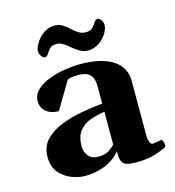

<svg xmlns="http://www.w3.org/2000/svg" viewBox="-106 -789 809 890"><g transform="rotate(-15 298.0 -343.5)"><path d="M47.4 -118.2Q47.4 -167 76.7 -198.5Q106 -230 152.6 -248.8Q199.2 -267.6 253.2 -277.3Q307.1 -287.1 356.4 -292V-372.6Q356.4 -403.8 347.2 -420.2Q337.9 -436.5 321.3 -442.6Q304.7 -448.7 282.7 -448.7Q258.3 -448.7 247.1 -446Q235.8 -443.4 231 -440.4L153.3 -310.1Q115.7 -310.1 93 -329.3Q70.3 -348.6 70.3 -378.9Q70.3 -410.6 93.5 -432.6Q116.7 -454.6 153.1 -468.5Q189.5 -482.4 229.5 -488.8Q269.5 -495.1 303.7 -495.1Q359.4 -495.1 399.7 -484.9Q439.9 -474.6 465.6 -456.3Q491.2 -438 503.4 -413.3Q515.6 -388.7 515.6 -359.4V-96.7Q515.6 -77.6 521 -64.7Q526.4 -51.8 534.2 -51.8Q541 -51.8 555.9 -54.9Q570.8 -58.1 573.7 -58.1Q582 -58.1 585.2 -48.6Q588.4 -39.1 588.4 -30.3Q588.4 -23.9 585.4 -21.5Q577.6 -16.1 538.1 -2Q498.5 12.2 439 12.2Q393.6 12.2 379.2 -0.5Q364.7 -13.2 364.7 -53.2V-60.5Q333 -22.9 288.6 -5.6Q244.1 11.7 192.9 11.7Q163.6 11.7 129.6 -1.2Q95.7 -14.2 71.5 -42.7Q47.4 -71.3 47.4 -118.2ZM212.9 -123Q212.9 -98.6 228.8 -78.6Q244.6 -58.6 276.9 -58.6Q308.1 -58.6 327.6 -71.3Q347.2 -84 356.4 -95.7V-252.9Q323.7 -248 290.5 -237.1Q257.3 -226.1 235.1 -200Q212.9 -173.8 212.9 -123ZM357.4 -546.4Q336.4 -546.4 319.1 -556.6Q301.8 -566.9 286.1 -580.3Q270.5 -593.8 255.1 -603.8Q239.7 -613.8 222.2 -613.8Q199.7 -613.8 189.5 -602.3Q179.2 -590.8 172.6 -579.3Q166 -567.9 155.3 -567.9Q147.5 -567.9 139.4 -579.3Q131.3 -590.8 131.3 -603Q131.3 -618.7 144.8 -641.1Q158.2 -663.6 182.1 -681.2Q206.1 -698.7 236.8 -698.7Q257.3 -698.7 273.7 -688.5Q290 -678.2 304.4 -664.8Q318.8 -651.4 334.2 -641.1Q349.6 -630.9 368.2 -630.9Q391.6 -630.9 402.3 -642.3Q413.1 -653.8 419.9 -665.3Q426.8 -676.8 437.5 -676.8Q445.8 -676.8 453.6 -665.5Q461.4 -654.3 461.4 -641.6Q461.4 -623 447.5 -600.6Q433.6 -578.1 409.9 -562.3Q386.2 -546.4 357.4 -546.4Z"/></g></svg>

Font: Gelasio
Style: Bold
Weight: 700
Designer: Eben Sorkin
Foundry: Eben Sorkin
Version: Version 1.008